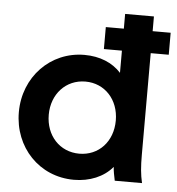

<svg xmlns="http://www.w3.org/2000/svg" viewBox="-54 -807 801 870"><g transform="rotate(5 346.5 -372.5)"><path d="M314 12C385 12 449 -14 489 -62C490 -43 494 -24 499 0H623C614 -39 611 -73 611 -129V-590H693V-690H611V-757H480V-690H398V-590H480V-489C441 -532 383 -556 313 -556C158 -556 39 -432 39 -272C39 -112 156 12 314 12ZM175 -272C175 -366 239 -436 328 -436C416 -436 480 -367 480 -272C480 -176 416 -108 328 -108C239 -108 175 -177 175 -272Z"/></g></svg>

Font: Mluvka
Style: Bold
Weight: 700
Designer: Modified by Jiří Krblich, Original typeface by Gumpita Rahayu
Foundry: Gumpita Rahayu & Jiří Krblich
Version: Version 2.000;Glyphs 3.1.1 (3134)